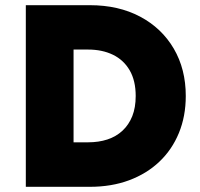

<svg xmlns="http://www.w3.org/2000/svg" viewBox="-20 -720 772 740"><path d="M79.5 0V-700H326.5Q437 -700 520.2 -655.8Q603.5 -611.5 649.8 -532.5Q696 -453.5 696 -350Q696 -272 669.5 -207.5Q643 -143 594.2 -96.8Q545.5 -50.5 477.5 -25.2Q409.5 0 326.5 0ZM263.5 -171.5H319.5Q360.5 -171.5 394 -182.5Q427.5 -193.5 452 -216.2Q476.5 -239 489.8 -272.2Q503 -305.5 503 -350Q503 -409 479.8 -449Q456.5 -489 415.2 -509Q374 -529 319.5 -529H263.5Z"/></svg>

Font: Geologica Cursive ExtraBold
Style: Regular
Weight: 800
Designer: Sindre Bremnes, Frode Helland
Foundry: Monokrom Skriftforlag AS
Version: Version 1.010;gftools[0.9.28]